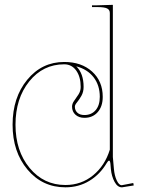

<svg xmlns="http://www.w3.org/2000/svg" viewBox="-20 -782 602 804"><path d="M299.3 -504.4Q330.1 -474.6 330.1 -418Q330.1 -397 320.8 -380.6Q311.5 -364.3 302.5 -353.5Q293.5 -342.8 293.5 -335.4Q293.5 -319.8 304 -310.1Q314.5 -300.3 333.5 -300.3Q362.8 -300.3 380.4 -320.6Q397.9 -340.8 397.9 -376.5Q397.9 -424.8 372.1 -458.3Q346.2 -491.7 299.3 -504.4ZM365.2 -759.8H387.7L452.6 -761.7V-124.5L457 -74.7Q459.5 -46.4 468.8 -26.6Q478 -6.8 489.3 -6.3L538.1 -15.6L540 -5.4L491.2 2.4H490.2Q472.2 2.4 459.7 -20.5Q447.3 -43.5 444.3 -73.7L442.4 -96.2Q440.9 -109.4 437 -109.4Q432.6 -109.4 426.8 -99.1Q398.9 -51.8 354.2 -24.7Q309.6 2.4 253.9 2.4Q157.7 2.4 95.2 -71.8Q32.7 -146 32.7 -259.8Q32.7 -373.5 94 -448Q155.3 -522.5 249 -522.5Q321.3 -522.5 365.7 -482.2Q410.2 -441.9 410.2 -376.5Q410.2 -336.4 389.2 -312.5Q368.2 -288.6 333.5 -288.6Q310.5 -288.6 296.1 -301.5Q281.7 -314.5 281.7 -335.4Q281.7 -348.1 290.8 -360.4Q299.8 -372.6 308.8 -386.7Q317.9 -400.9 317.9 -418Q317.9 -460.4 299.1 -486.6Q280.3 -512.7 249 -512.7Q160.2 -512.7 102.5 -441.2Q44.9 -369.6 44.9 -259.8Q44.9 -149.9 104 -78.6Q163.1 -7.3 253.9 -7.3Q320.3 -7.3 369.9 -47.9Q419.4 -88.4 439.9 -155.3V-727.5Q439.9 -741.2 428.2 -746.8Q416.5 -752.4 387.7 -752.4H365.2Z"/></svg>

Font: ZnikomitNo24
Style: Thin
Weight: 300
Designer: gluk
Foundry: gluk
Version: Version 0.55